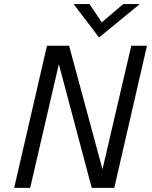

<svg xmlns="http://www.w3.org/2000/svg" viewBox="-20 -912 736 932"><path d="M460.9 -730 337.4 -892.1H414.6L474.1 -803.7L578.1 -892.1H658.2ZM48.8 0 208 -689.9H315.4L477.5 -90.3L617.2 -689.9H693.4L534.7 0H425.3L265.6 -600.6L126.5 0Z"/></svg>

Font: HK Grotesk Italic
Style: Regular
Weight: 400
Italic angle: -13°
Designer: Alfredo Marco Pradil and Stefan Peev
Foundry: Hanken Design Co.
Version: Version 1.000;PS 001.000;hotconv 1.0.88;makeotf.lib2.5.64775